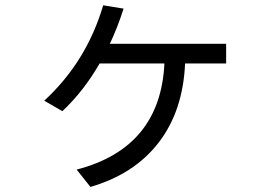

<svg xmlns="http://www.w3.org/2000/svg" viewBox="-20 -658 1040 735"><path d="M149.4 -272.5Q311.5 -421.9 375 -637.7L453.1 -625Q429.7 -551.8 400.4 -490.2H845.7V-415H688.5Q680.7 -233.4 587.4 -112.3Q494.1 8.8 326.2 57.6L273.4 -8.8Q593.8 -91.8 609.4 -415H361.3Q300.8 -309.6 218.8 -232.4Z"/></svg>

Font: GenEi M Gothic v2 Regular
Style: Regular
Weight: 400
Version: Version 2.0